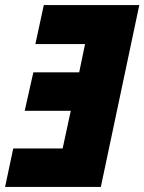

<svg xmlns="http://www.w3.org/2000/svg" viewBox="-26 -734 567 754"><path d="M-6 0H370L521 -714H146L113 -561H308L285 -450H105L71 -299H252L220 -151H26Z"/></svg>

Font: Noto Sans UI SemiCondensed Black
Style: Italic
Weight: 900
Width: 4
Italic angle: -372°
Designer: Monotype Design Team
Foundry: Monotype Imaging Inc.
Version: Version 1.901